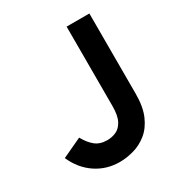

<svg xmlns="http://www.w3.org/2000/svg" viewBox="-168 -819 894 950"><g transform="rotate(-30 279.0 -344.0)"><path d="M243 12Q168 12 108 -28.2Q48 -68.5 16 -141L128 -193.5Q149 -155 175.5 -133.8Q202 -112.5 243.5 -112.5Q270.5 -112.5 294.5 -123.5Q318.5 -134.5 333.8 -163.5Q349 -192.5 349 -247V-700H479V-241.5Q479 -167 457.5 -117.8Q436 -68.5 400.8 -40Q365.5 -11.5 324 0.2Q282.5 12 243 12Z"/></g></svg>

Font: Overpass
Style: Bold
Weight: 700
Designer: Delve Withrington, Dave Bailey, Thomas Jockin
Foundry: Delve Fonts LLC
Version: Version 4.000; ttfautohint (v1.8.3)